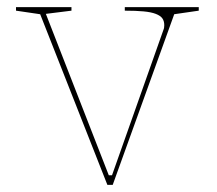

<svg xmlns="http://www.w3.org/2000/svg" viewBox="-20 -520 609 540"><path d="M282 0 93 -480 25 -490V-500H181V-490L109 -481L286 -27H295L440 -437Q441 -439 441.5 -442.5Q442 -446 442 -449Q442 -461 436.5 -468.5Q431 -476 418 -481Q405 -486 383.5 -488Q362 -490 331 -490V-500H539V-490L470 -480L297 0Z"/></svg>

Font: Kalnia Thin
Style: Regular
Weight: 250
Designer: Frida Medrano
Foundry: Frida Medrano
Version: Version 1.105